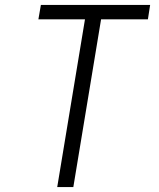

<svg xmlns="http://www.w3.org/2000/svg" viewBox="-20 -755 640 775"><path d="M211 0 323 -677H135L145 -735H586L577 -677H388L276 0Z"/></svg>

Font: Iosevka Curly LtExObl
Style: Regular
Weight: 300
Width: 7
Italic angle: -9°
Monospace: yes
Designer: Belleve Invis
Foundry: Belleve Invis
Version: Version 11.1.0; ttfautohint (v1.8.3)